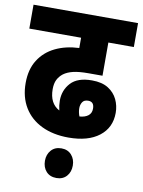

<svg xmlns="http://www.w3.org/2000/svg" viewBox="-91 -685 712 957"><g transform="rotate(10 264.5 -206.5)"><path d="M286 0Q208 0 150 -28Q92 -56 60.5 -108Q29 -160 29 -231Q29 -300 59 -347.5Q89 -395 141.5 -420.5Q194 -446 262 -449V-501H0V-622H529V-501H400V-333H329Q281 -333 252 -326Q223 -319 204 -305Q186 -291 176.5 -272Q167 -253 167 -224Q167 -152 218 -125Q212 -150 212 -174Q212 -227 246 -264Q280 -301 353 -301Q404 -301 435.5 -281Q467 -261 482 -229.5Q497 -198 497 -162Q497 -87 441 -43.5Q385 0 286 0ZM314 -154Q314 -134 322 -113Q350 -115 366 -127.5Q382 -140 382 -163Q382 -198 352 -198Q331 -198 322.5 -184.5Q314 -171 314 -154ZM191 134Q191 102 210 80.5Q229 59 262 59Q294 59 313 80.5Q332 102 332 134Q332 167 313 188Q294 209 262 209Q229 209 210 188Q191 167 191 134Z"/></g></svg>

Font: Noto Sans Condensed ExtraBold
Style: Regular
Weight: 800
Width: 3
Designer: Monotype Design Team
Foundry: Monotype Imaging Inc.
Version: Version 2.013; ttfautohint (v1.8.4.7-5d5b)